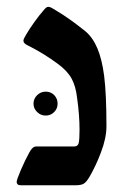

<svg xmlns="http://www.w3.org/2000/svg" viewBox="-20 -548 398 568"><path d="M86.9 -114.7H199.7Q210.4 -114.7 212.9 -125.2Q215.3 -135.7 215.3 -163.6Q215.3 -208.5 208 -258.8Q204.1 -293 191.9 -315.4Q179.7 -337.9 151.4 -358.9Q108.9 -390.6 58.6 -415.5Q49.3 -420.9 49.3 -427.7Q49.3 -432.6 57.1 -445.3Q66.4 -461.4 81.8 -482.9Q97.2 -504.4 109.4 -518.1Q114.3 -523.9 117.2 -525.9Q120.1 -527.8 123.5 -527.8Q127.4 -527.8 133.8 -524.2Q140.1 -520.5 148.9 -515.1Q183.6 -494.6 231.9 -456.1Q254.4 -437.5 268.1 -405Q281.7 -372.6 288.1 -323.7Q294.9 -270 294.9 -174.3Q294.9 -139.2 278.3 -96.2Q263.7 -57.6 245.1 -25.4Q235.4 -8.8 227.3 -4.4Q219.2 0 205.6 0H41Q35.2 0 32.2 -2.7Q29.3 -5.4 29.3 -9.8Q29.3 -16.1 41.7 -45.2Q54.2 -74.2 66.9 -97.2Q76.2 -114.7 86.9 -114.7ZM115.2 -206.1Q100.6 -206.1 89.8 -216.6Q79.1 -227.1 79.1 -241.2Q79.1 -255.9 89.8 -266.4Q100.6 -276.9 115.2 -276.9Q130.4 -276.9 140.4 -266.6Q150.4 -256.3 150.4 -241.2Q150.4 -226.6 140.1 -216.3Q129.9 -206.1 115.2 -206.1Z"/></svg>

Font: David Libre Medium
Style: Regular
Weight: 500
Version: Version 1.000